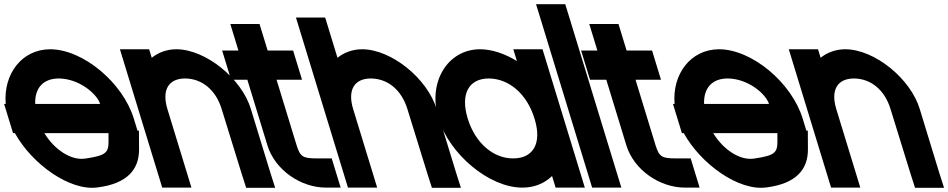

<svg xmlns="http://www.w3.org/2000/svg" viewBox="-137 -849 4544 920"><path d="M31.7 -351H342.7C327.7 -400 241.7 -472 145.4 -473C70.8 -473 29.1 -428 31.7 -351ZM-65.6 -211H-74.5L-95.9 -281L-117.3 -351H-109.6C-121.6 -494.4 -32.6 -612.1 102.6 -613C261.6 -613 451.8 -452 504.1 -281L521.8 -223H528.8L529.3 -133C529.7 -37 472.5 31 331 49C197.6 68 16 -63.3 -65.6 -211ZM382.9 -211H75.6C124.1 -131 204.1 -79.5 269.8 -89H270.8C371.2 -104 383.2 -117 383.1 -173Z M590.1 -572.2C621.9 -597.6 662 -612.7 707.6 -613C848.6 -613 1021.7 -472 1065.3 -326L1158.9 -20L1181.6 51H1042.6L1020.2 -19L925.3 -326C896.9 -419 830.7 -472 750.4 -473C671.4 -473 636.9 -419 665.3 -326L686.7 -256L758.9 -20L780.3 50H640.3L618.9 -20L546.7 -256L525.3 -326L459 -543L437.6 -613H577.6Z M1188.2 -467 1284.5 -152C1302 -98 1313.5 -90 1382.5 -90H1452.5L1495.3 50H1425.3C1304.3 50 1181.6 -34 1144.8 -151L1144.5 -152L1048.2 -467H1040.2H970.2L927.4 -607H997.4H1005.4L988 -664L966.6 -734H1106.6L1128 -664L1145.4 -607H1197.4H1267.4L1310.2 -467H1240.2Z M2048.9 -20 2071.6 51H1932.6L1910.2 -19L1815.3 -326C1786.9 -419 1720.7 -472 1640.4 -473C1561.4 -473 1526.9 -419 1555.3 -326L1576.7 -256L1648.9 -20L1670.3 50H1530.3L1508.9 -20L1436.7 -256L1415.3 -326L1302.5 -695L1281.1 -765H1421.1L1442.5 -695L1480.1 -572.2C1511.9 -597.6 1552 -612.7 1597.6 -613C1738.6 -613 1911.7 -472 1955.3 -326Z M1964.1 -281C1911.5 -453 2005.9 -612 2162.6 -613C2220.1 -613 2282 -591.8 2339.8 -556.6L2322.6 -613H2462.6L2484 -543L2563 -284.6L2564.1 -281L2643.9 -20L2665.3 50H2525.3L2508.3 -5.5C2472.1 29.4 2423.2 50.4 2365.3 50C2206.3 50 2016.1 -111 1964.1 -281ZM2104.1 -281C2140.2 -163 2227.8 -89 2322.5 -90C2417 -90 2459.9 -160.8 2425.7 -275.7L2424.1 -281C2387.7 -400 2301.7 -472 2205.4 -473C2110.4 -473 2067.7 -400 2104.1 -281Z M2453 -759 2431.5 -829H2571.5L2593 -759L2818.9 -20L2840.3 50H2700.3L2678.9 -20Z M2908.2 -467 3004.5 -152C3022 -98 3033.5 -90 3102.5 -90H3172.5L3215.3 50H3145.3C3024.3 50 2901.6 -34 2864.8 -151L2864.5 -152L2768.2 -467H2760.2H2690.2L2647.4 -607H2717.4H2725.4L2708 -664L2686.6 -734H2826.6L2848 -664L2865.4 -607H2917.4H2987.4L3030.2 -467H2960.2Z M3236.7 -351H3547.7C3532.7 -400 3446.7 -472 3350.4 -473C3275.8 -473 3234.1 -428 3236.7 -351ZM3139.4 -211H3130.5L3109.1 -281L3087.7 -351H3095.4C3083.4 -494.4 3172.4 -612.1 3307.6 -613C3466.6 -613 3656.8 -452 3709.1 -281L3726.8 -223H3733.8L3734.3 -133C3734.7 -37 3677.5 31 3536 49C3402.6 68 3221 -63.3 3139.4 -211ZM3587.9 -211H3280.6C3329.1 -131 3409.1 -79.5 3474.8 -89H3475.8C3576.2 -104 3588.2 -117 3588.1 -173Z M3795.1 -572.2C3826.9 -597.6 3867 -612.7 3912.6 -613C4053.6 -613 4226.7 -472 4270.3 -326L4363.9 -20L4386.6 51H4247.6L4225.2 -19L4130.3 -326C4101.9 -419 4035.7 -472 3955.4 -473C3876.4 -473 3841.9 -419 3870.3 -326L3891.7 -256L3963.9 -20L3985.3 50H3845.3L3823.9 -20L3751.7 -256L3730.3 -326L3664 -543L3642.6 -613H3782.6Z"/></svg>

Font: Nordica Plus
Style: NordicaClassicRgOpObl
Weight: 500
Version: Version 1.01